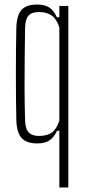

<svg xmlns="http://www.w3.org/2000/svg" viewBox="-20 -626 383 846"><path d="M241.5 200V-50H231.5Q217 -19.5 197 -6.8Q177 6 144.5 6Q97 6 75.2 -18Q53.5 -42 52 -96.5Q51 -136.5 50.5 -189.5Q50 -242.5 50 -299.5Q50 -356.5 50.5 -409.8Q51 -463 52 -503.5Q53.5 -558.5 74.8 -582.2Q96 -606 143.5 -606Q177.5 -606 197.5 -592.8Q217.5 -579.5 230.5 -550H241.5V-600H281V200ZM152 -27Q187.5 -27 208.5 -42Q229.5 -57 241.5 -94.5V-505.5Q229.5 -542.5 207.5 -557.8Q185.5 -573 151 -573Q120 -573 105.8 -557.2Q91.5 -541.5 90.5 -504.5Q89.5 -438 88.8 -371.2Q88 -304.5 88.2 -235.8Q88.5 -167 90.5 -95.5Q91.5 -59 106.2 -43Q121 -27 152 -27Z"/></svg>

Font: Big Shoulders Thin
Style: Regular
Weight: 100
Version: Version 2.002